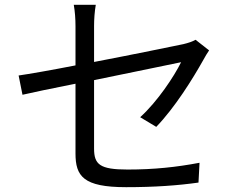

<svg xmlns="http://www.w3.org/2000/svg" viewBox="-20 -759 996 796"><path d="M57.2 -446 73.2 -366.1C111.2 -375 196 -392.8 293 -411.9V-122.9C293 -28.8 324.9 17 502.8 17C621.8 17 718 9.9 802.9 -2.1L807.2 -84.2C711.3 -66.1 619 -56.1 508.9 -56.1C393.8 -56.1 370 -77.1 370 -143.1V-426.8C539.1 -462 714.8 -497.2 730.8 -501.1C702.8 -443.9 633.2 -338.1 561.1 -273.1L627.8 -233C704.9 -312.9 779.1 -432.2 823.2 -511C830.3 -524.1 839.8 -540.1 846.9 -550.1L790.8 -594.1C778.8 -587 761 -581 740.1 -576C699.9 -567.8 532 -533 370 -502.1V-650.9C370 -679 372.2 -710.9 377.1 -739H285.9C290.8 -710.9 293 -680 293 -650.9V-487.9C191.1 -468 100.1 -452.1 57.2 -446Z"/></svg>

Font: Karasuma Gothic
Style: Regular
Weight: 400
Designer: Rasmus Andersson, Ryoko Nishizuka
Foundry: Genbu
Version: Version 1.00